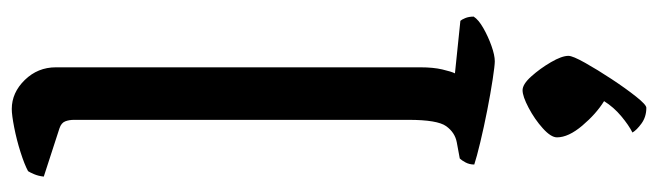

<svg xmlns="http://www.w3.org/2000/svg" viewBox="-406 -434 1091 318"><g transform="rotate(-90 139.0 -274.5)"><path d="M197 0Q190 0 167 -3.5Q144 -7 116 -12.5Q88 -18 63 -24Q38 -30 26 -34Q26 -42 29.5 -48.5Q33 -55 36 -58L63 -63Q79 -66 89.5 -80.5Q100 -95 100 -143V-697Q100 -705 97.5 -711.5Q95 -718 86 -721L6 -747Q7 -756 10 -763Q13 -770 15 -773Q26 -779 46.5 -785.5Q67 -792 87.5 -796Q108 -800 118 -800Q145 -800 166 -778.5Q187 -757 187 -727V-123Q187 -102 183.5 -87Q180 -72 177 -66L264 -57Q266 -55 268.5 -49Q271 -43 271 -35Q266 -27 252 -19Q238 -11 222.5 -5.5Q207 0 197 0ZM120 251Q105 251 94 243Q83 235 79 228Q91 222 106 209.5Q121 197 131 181Q110 168 90.5 145Q71 122 71 103Q71 93 86 79.5Q101 66 120 56Q139 46 149 46Q159 46 172 60.5Q185 75 195.5 93Q206 111 206 122Q206 129 194.5 149.5Q183 170 167.5 193.5Q152 217 138.5 234Q125 251 120 251Z"/></g></svg>

Font: Texturina 72pt Medium
Style: Regular
Weight: 500
Designer: Guillermo Torres Carreño
Foundry: Omnibus-Type
Version: Version 1.002; ttfautohint (v1.8.3)